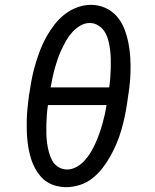

<svg xmlns="http://www.w3.org/2000/svg" viewBox="-20 -765 640 793"><path d="M253 8Q233 8 213 3Q193 -2 176 -12.5Q159 -23 146.5 -38Q134 -53 124.5 -70.5Q115 -88 109 -107Q103 -126 99 -146Q95 -166 93 -186.5Q91 -207 90.5 -228Q90 -249 90.5 -270Q91 -291 93 -312Q95 -333 97.5 -354Q100 -375 104 -396Q108 -424 114 -452Q120 -480 128.5 -507.5Q137 -535 147.5 -562Q158 -589 172.5 -614.5Q187 -640 205.5 -664Q224 -688 248 -706.5Q272 -725 300 -735Q328 -745 356 -745Q387 -745 415 -732.5Q443 -720 462.5 -697.5Q482 -675 493 -647Q504 -619 510 -589.5Q516 -560 518 -528.5Q520 -497 519 -465Q518 -433 514 -401.5Q510 -370 505 -339Q501 -311 495 -283Q489 -255 481 -227.5Q473 -200 462 -173.5Q451 -147 436.5 -121Q422 -95 403.5 -71Q385 -47 361.5 -28.5Q338 -10 309.5 -1Q281 8 253 8ZM189 -404H431Q434 -424 435.5 -444Q437 -464 437.5 -483.5Q438 -503 437.5 -522.5Q437 -542 434.5 -561Q432 -580 427 -599Q422 -618 412.5 -633.5Q403 -649 386.5 -659.5Q370 -670 351 -670Q330 -670 311.5 -659Q293 -648 278.5 -632Q264 -616 253.5 -597.5Q243 -579 234 -560Q225 -541 218.5 -522Q212 -503 206.5 -483.5Q201 -464 197 -444Q193 -424 189 -404ZM257 -65Q277 -65 296 -75.5Q315 -86 329.5 -102Q344 -118 355 -136.5Q366 -155 374.5 -174Q383 -193 390 -212.5Q397 -232 402.5 -251.5Q408 -271 412.5 -291Q417 -311 420 -331H178Q175 -311 173.5 -291.5Q172 -272 171.5 -252Q171 -232 171.5 -212.5Q172 -193 174.5 -174Q177 -155 182 -136.5Q187 -118 195.5 -102Q204 -86 220.5 -75.5Q237 -65 257 -65Z"/></svg>

Font: Iosevka Slab Extended
Style: Italic
Weight: 400
Width: 7
Italic angle: -9°
Monospace: yes
Designer: Belleve Invis
Foundry: Belleve Invis
Version: Version 11.1.0; ttfautohint (v1.8.3)